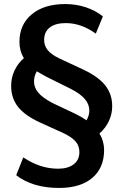

<svg xmlns="http://www.w3.org/2000/svg" viewBox="-20 -739 609 948"><path d="M471 -80Q494 -42 494 2Q494 90 435.5 139.5Q377 189 272 189Q141 189 60 126L95 38Q178 94 267 94Q315 94 343.5 72.5Q372 51 372 12Q372 -18 354.5 -39Q337 -60 297 -80L178 -134Q102 -169 68.5 -212Q35 -255 35 -315Q35 -355 51.5 -390.5Q68 -426 98 -452Q76 -487 76 -532Q76 -618 137 -668.5Q198 -719 302 -719Q356 -719 404 -703Q452 -687 488 -658L453 -573Q381 -625 305 -625Q254 -625 226 -603.5Q198 -582 198 -542Q198 -513 215.5 -491.5Q233 -470 272 -451L390 -396Q465 -361 499.5 -317.5Q534 -274 534 -215Q534 -176 517.5 -141Q501 -106 471 -80ZM407 -145Q421 -168 421 -193Q421 -224 399 -250Q377 -276 330 -300L211 -359Q197 -366 162 -387Q148 -364 148 -337Q148 -306 169.5 -281Q191 -256 238 -231L358 -174Q386 -160 407 -145Z"/></svg>

Font: Muli-Bold
Style: Bold
Weight: 700
Version: Version 2.000